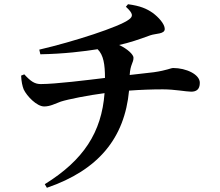

<svg xmlns="http://www.w3.org/2000/svg" viewBox="-20 -823 1040 909"><path d="M166 -588 171 -566C284 -568 379 -580 442 -590C470 -563 477 -518 477 -454C394 -444 243 -425 173 -425C145 -425 126 -437 95 -471L80 -465C81 -438 86 -415 92 -400C107 -368 154 -319 189 -319C218 -319 240 -332 268 -342C302 -353 398 -372 475 -382C461 -197 376 -65 192 49L202 66C447 -18 570 -170 591 -394C645 -398 700 -400 751 -400C808 -400 861 -389 885 -389C909 -389 926 -399 926 -431C926 -471 861 -501 800 -501C788 -501 771 -490 708 -481L594 -468C597 -519 612 -525 612 -550C612 -564 585 -591 544 -610C593 -621 635 -635 692 -656C718 -665 760 -661 760 -686C760 -710 729 -743 703 -762C674 -782 645 -795 586 -803L576 -791C611 -759 611 -746 591 -731C546 -696 329 -626 166 -588Z"/></svg>

Font: Source Han Serif CN
Style: Bold
Weight: 700
Designer: Ryoko NISHIZUKA 西塚涼子 (kana & ideographs); Frank Grießhammer (Latin, Greek & Cyrillic); Wenlong ZHANG 张文龙 (bopomofo); San
Foundry: Adobe
Version: Version 2.003;hotconv 1.1.1;makeotfexe 2.6.0